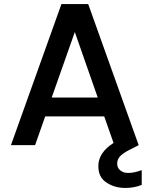

<svg xmlns="http://www.w3.org/2000/svg" viewBox="-20 -716 737 947"><path d="M613 137C613 137 613 137 613 137C596 137 583 133 573 124C563 116 558 105 558 91C558 91 558 91 558 91C558 78 562 67 571 56C580 46 594 36 615 25C615 25 664 0 664 0C664 0 415 -696 415 -696C415 -696 283 -696 283 -696C283 -696 34 0 34 0C34 0 153 0 153 0C153 0 203 -142 203 -142C203 -142 494 -142 494 -142C494 -142 540 -11 540 -11C540 -11 540 -11 540 -11C490 21 465 59 465 103C465 103 465 103 465 103C465 140 478 167 505 184C531 202 562 211 598 211C598 211 598 211 598 211C627 211 654 206 679 196C679 196 679 123 679 123C679 123 679 123 679 123C655 132 633 137 613 137ZM235 -235C235 -235 349 -558 349 -558C349 -558 462 -235 462 -235C462 -235 235 -235 235 -235Z"/></svg>

Font: Girnar Poppins
Style: Medium
Weight: 500
Designer: Ninad Kale (Devanagari), Jonny Pinhorn (Latin)
Foundry: Indian Type Foundry
Version: ""